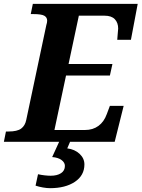

<svg xmlns="http://www.w3.org/2000/svg" viewBox="-43 -734 733 994"><path d="M-12.2 -53.2H1Q46.4 -53.2 66.7 -68.4Q86.9 -83.5 92.8 -112.8L196.8 -604Q198.7 -609.4 200 -616.2Q201.2 -623 201.2 -627Q201.2 -644 186.3 -652.6Q171.4 -661.1 128.9 -661.1H116.2L127 -713.9H669.9L634.8 -527.8H564Q564 -531.7 566.4 -558.3Q568.8 -585 568.8 -585.9Q568.8 -616.2 551.5 -634.5Q534.2 -652.8 498 -652.8H365.2L312 -402.8H539.1L525.9 -342.8H298.8L238.8 -61H397Q438 -61 466.8 -82.3Q495.6 -103.5 509.8 -143.1L525.9 -186H597.2L550.8 0H319.8L305.2 34.2Q344.2 39.1 369.1 62.5Q394 85.9 394 117.2Q394 174.3 344.7 207.3Q295.4 240.2 215.8 240.2Q200.2 240.2 179.2 236.6Q158.2 232.9 141.1 227.1L153.8 168Q170.9 171.9 188.2 173.8Q205.6 175.8 219.2 175.8Q252.9 175.8 272.9 162.6Q293 149.4 293 125Q293 107.4 275.6 94.5Q258.3 81.5 227.1 79.1L263.2 0H-22.9Z"/></svg>

Font: Droid Serif
Style: Bold Italic
Weight: 700
Italic angle: -12°
Designer: Monotype Design team
Foundry: Monotype Imaging Inc.
Version: Version 1.03